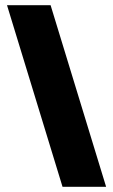

<svg xmlns="http://www.w3.org/2000/svg" viewBox="-20 -720 436 740"><path d="M389 0H221L7 -700H175Z"/></svg>

Font: Tektur SemiCondensed
Style: Bold
Weight: 700
Width: 4
Designer: Adam Jagosz
Foundry: Adam Jagosz
Version: Version 1.005;gftools[0.9.30]